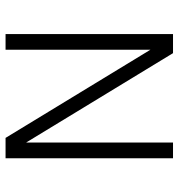

<svg xmlns="http://www.w3.org/2000/svg" viewBox="5 -663 658 708"><g transform="rotate(-90 334.0 -309.0)"><path d="M562.5 0H492L162.5 -541.5V0H104.5V-617.5H179.5L504.5 -83.5V-617.5H562.5Z"/></g></svg>

Font: Betina Sans Light
Style: Regular
Weight: 300
Designer: Jonathan Pinhorn (font) & Cristiano Sobral (main changes)
Version: Version 2.001;October 6, 2020;FontCreator 13.0.0.2681 64-bit